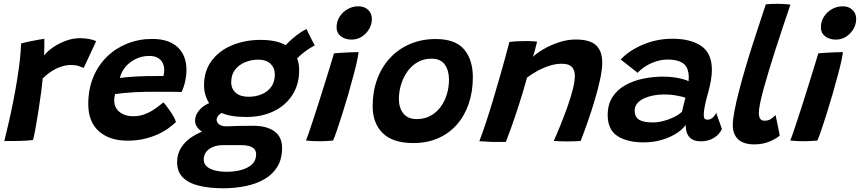

<svg xmlns="http://www.w3.org/2000/svg" viewBox="-20 -737 4506 1006"><path d="M211 -446.5Q230 -470 260.2 -490.5Q290.5 -511 326.8 -524Q363 -537 399.5 -537Q424 -537 449 -532.2Q474 -527.5 483.5 -520.5L418.5 -381Q408.5 -385.5 392.2 -391Q376 -396.5 351.5 -396.5Q326.5 -396.5 299.8 -387.5Q273 -378.5 248.5 -362.5Q224 -346.5 203.5 -325.5Q201 -294.5 194.8 -248Q188.5 -201.5 180.8 -152.5Q173 -103.5 165.8 -63.2Q158.5 -23 153 -3.5Q121.5 0.5 80.2 1.5Q39 2.5 2.5 2Q13.5 -42.5 25.8 -95.5Q38 -148.5 49.2 -205.2Q60.5 -262 69.5 -317.5Q78.5 -373 84 -422.2Q89.5 -471.5 90.5 -509Q112 -515 138.2 -520.5Q164.5 -526 185.5 -529.5Q206.5 -533 212.5 -533.5Q212.5 -515.5 212.2 -488.2Q212 -461 211 -446.5Z M902 -97.5Q885 -81.5 861.2 -64.2Q837.5 -47 806 -32.8Q774.5 -18.5 735 -9.2Q695.5 0 648 0Q554 0 498.2 -49.2Q442.5 -98.5 442.5 -192Q442.5 -269 468.2 -331.8Q494 -394.5 539.8 -439.2Q585.5 -484 646.5 -508.5Q707.5 -533 778 -533Q864.5 -533 910.8 -489.8Q957 -446.5 957 -370Q957 -341.5 950.5 -311.8Q944 -282 931.5 -255Q925.5 -255.5 902 -255.8Q878.5 -256 848 -256Q817.5 -256 789.5 -256.2Q761.5 -256.5 745.5 -256Q716 -255.5 684.2 -253.8Q652.5 -252 625.5 -249.2Q598.5 -246.5 583 -244Q578.5 -230 578.5 -209Q578.5 -184.5 591.2 -166.2Q604 -148 626.5 -138Q649 -128 678 -128Q706 -128 729.5 -135.5Q753 -143 772.5 -154.5Q792 -166 808 -178.5Q824 -191 836.5 -200.5Q839 -198 848 -186.8Q857 -175.5 868.2 -159.5Q879.5 -143.5 889 -127Q898.5 -110.5 902 -97.5ZM608 -328.5Q621 -330.5 642.8 -332.5Q664.5 -334.5 693 -336.2Q721.5 -338 753.5 -338.5Q772 -338.5 789.8 -338.5Q807.5 -338.5 820.2 -338.8Q833 -339 836.5 -338.5Q838.5 -346 839.5 -355.2Q840.5 -364.5 840.5 -373.5Q840 -392 831.8 -408.2Q823.5 -424.5 806.2 -434.2Q789 -444 761 -444Q725.5 -444 693 -428.8Q660.5 -413.5 638 -387.2Q615.5 -361 608 -328.5Z M1271 -124Q1184.5 -124 1136.2 -147.5Q1088 -171 1068.5 -208.8Q1049 -246.5 1049 -289Q1049 -366 1089.5 -419.5Q1130 -473 1197.5 -500.5Q1265 -528 1345 -528Q1449.5 -528 1498.5 -485.2Q1547.5 -442.5 1547.5 -369.5Q1547.5 -293 1511 -237.8Q1474.5 -182.5 1412 -153.2Q1349.5 -124 1271 -124ZM1149 249.5Q1077.5 249.5 1023 236.2Q968.5 223 938.2 193Q908 163 908 112.5Q908 68.5 930.2 34.8Q952.5 1 990 -22.5Q1027.5 -46 1073.5 -59.2Q1119.5 -72.5 1167 -75Q1198 -76.5 1230.5 -77.2Q1263 -78 1307 -78Q1377.5 -78 1417.8 -49Q1458 -20 1458 38.5Q1458 96 1433.5 136.2Q1409 176.5 1366 201.5Q1323 226.5 1267.2 238Q1211.5 249.5 1149 249.5ZM1169 163Q1208 163 1243 153.8Q1278 144.5 1300 124.5Q1322 104.5 1322 72Q1322 53 1311.2 42.5Q1300.5 32 1283.5 27.8Q1266.5 23.5 1247.5 23.5Q1224.5 23.5 1197 23.5Q1169.5 23.5 1146 23.5Q1120.5 23.5 1097.8 32.2Q1075 41 1061.2 57.8Q1047.5 74.5 1047.5 99.5Q1047.5 120.5 1063 134.8Q1078.5 149 1106 156Q1133.5 163 1169 163ZM1097 -26.5Q1045.5 -37.5 1023.8 -58.5Q1002 -79.5 1002 -103.5Q1002 -127 1015 -147.2Q1028 -167.5 1049 -182Q1070 -196.5 1092.5 -202L1168.5 -156Q1143 -149 1129 -136.5Q1115 -124 1115 -109.5Q1115 -96 1128 -85.5Q1141 -75 1167 -75ZM1281.5 -230Q1320.5 -230 1352 -243.5Q1383.5 -257 1401.8 -283Q1420 -309 1420 -346.5Q1420 -381.5 1397 -403Q1374 -424.5 1334.5 -424.5Q1297.5 -424.5 1264.8 -411.2Q1232 -398 1211.8 -372Q1191.5 -346 1191.5 -306.5Q1191.5 -271 1215.8 -250.5Q1240 -230 1281.5 -230ZM1518 -407.5 1456 -473Q1468 -492.5 1490.5 -514.5Q1513 -536.5 1538.8 -555.8Q1564.5 -575 1586 -585Q1590 -576 1598 -559.5Q1606 -543 1614.8 -526.2Q1623.5 -509.5 1629.5 -499Q1618 -493.5 1602.2 -483.5Q1586.5 -473.5 1570.2 -460.8Q1554 -448 1540 -434.2Q1526 -420.5 1518 -407.5Z M1725 -0.5Q1716.5 0 1695.2 1.5Q1674 3 1651 3Q1633.5 3 1616.5 2Q1599.5 1 1583 -1Q1588 -12 1598.5 -42.5Q1609 -73 1623 -115.8Q1637 -158.5 1652.5 -207Q1668 -255.5 1682.8 -303.2Q1697.5 -351 1710 -391.2Q1722.5 -431.5 1730 -457.5Q1745 -459 1769.8 -460.5Q1794.5 -462 1819 -463Q1843.5 -464 1859 -464Q1857.5 -449 1850.2 -415.2Q1843 -381.5 1832 -341.5Q1820 -295.5 1804.8 -243.2Q1789.5 -191 1774 -141.5Q1758.5 -92 1745.5 -54.2Q1732.5 -16.5 1725 -0.5ZM1822.5 -529.5Q1788 -529.5 1765.8 -547Q1743.5 -564.5 1743.5 -593.5Q1743.5 -624.5 1759.5 -649.5Q1775.5 -674.5 1801.5 -689.2Q1827.5 -704 1858.5 -704Q1889.5 -704 1909 -685.2Q1928.5 -666.5 1928.5 -638Q1928.5 -609.5 1914 -584.8Q1899.5 -560 1875.5 -544.8Q1851.5 -529.5 1822.5 -529.5Z M2145.5 12.5Q2038 12.5 1985.2 -39.5Q1932.5 -91.5 1932.5 -181Q1932.5 -257 1956 -321.2Q1979.5 -385.5 2023.2 -432.8Q2067 -480 2127.8 -506.2Q2188.5 -532.5 2263 -532.5Q2365.5 -532.5 2411.5 -478.5Q2457.5 -424.5 2457.5 -332Q2457.5 -257.5 2436.2 -194.5Q2415 -131.5 2374.5 -85Q2334 -38.5 2276.2 -13Q2218.5 12.5 2145.5 12.5ZM2163.5 -113Q2203.5 -113 2235 -130Q2266.5 -147 2288.2 -176.2Q2310 -205.5 2321.2 -242.5Q2332.5 -279.5 2332.5 -320Q2332.5 -367.5 2310.8 -398.5Q2289 -429.5 2240 -429.5Q2200.5 -429.5 2169 -411.8Q2137.5 -394 2115.5 -363.5Q2093.5 -333 2081.8 -295.2Q2070 -257.5 2070 -218Q2070 -172.5 2093.2 -142.8Q2116.5 -113 2163.5 -113Z M2630.5 6.5Q2616.5 7 2597.5 6.8Q2578.5 6.5 2559 6.5Q2542.5 5.5 2521.5 4.5Q2500.5 3.5 2491.5 3Q2507.5 -39 2524.8 -90.8Q2542 -142.5 2561.2 -206Q2580.5 -269.5 2602.5 -346.8Q2624.5 -424 2649 -517Q2666.5 -519.5 2690 -520.8Q2713.5 -522 2736.5 -522Q2753 -522 2768 -521.2Q2783 -520.5 2794 -518.5Q2793 -514 2789.2 -499.2Q2785.5 -484.5 2781 -467.5Q2776.5 -450.5 2772.5 -439.5Q2792 -458.5 2828.5 -479.8Q2865 -501 2909.2 -515.5Q2953.5 -530 2995.5 -530Q3071.5 -530 3103.5 -499.5Q3135.5 -469 3135.5 -409Q3135.5 -374 3125 -324.2Q3114.5 -274.5 3097.8 -217.8Q3081 -161 3061.2 -104.2Q3041.5 -47.5 3022.5 1.5Q3013 2.5 2994 3.2Q2975 4 2953.5 4Q2931 4 2911.2 3.2Q2891.5 2.5 2881.5 1.5Q2897 -33 2916 -79.8Q2935 -126.5 2952.5 -175.5Q2970 -224.5 2981 -267.8Q2992 -311 2992 -339Q2992 -369.5 2976.5 -386.2Q2961 -403 2923.5 -403Q2889 -403 2854.8 -391.2Q2820.5 -379.5 2791.2 -362.8Q2762 -346 2741.5 -330.5Q2719 -249.5 2697.5 -183.5Q2676 -117.5 2658.8 -69.2Q2641.5 -21 2630.5 6.5Z M3352.5 9Q3266.5 9 3215.2 -24.2Q3164 -57.5 3164 -134.5Q3164 -189.5 3188.8 -228Q3213.5 -266.5 3255.5 -290.2Q3297.5 -314 3349.8 -324.8Q3402 -335.5 3457 -335.5Q3485.5 -335.5 3512.8 -331.5Q3540 -327.5 3560.5 -321.8Q3581 -316 3587.5 -311Q3589 -321 3588.8 -336Q3588.5 -351 3585 -363.5Q3579 -395 3551.5 -410Q3524 -425 3479.5 -425Q3448 -425 3417.5 -415.2Q3387 -405.5 3362 -389.5Q3337 -373.5 3321 -355.5L3232 -425.5Q3278 -473.5 3350.2 -503.8Q3422.5 -534 3503 -534Q3599 -534 3654.5 -496Q3710 -458 3710 -370.5Q3710 -345 3704.8 -315.2Q3699.5 -285.5 3691.5 -256Q3682 -223 3674.8 -190.5Q3667.5 -158 3667.5 -133.5Q3667.5 -119 3672.5 -114.5Q3677.5 -110 3687 -110Q3701 -110 3712.8 -119.5Q3724.5 -129 3732.5 -146L3762.5 -61.5Q3749.5 -32 3720 -14.2Q3690.5 3.5 3652.5 3.5Q3612.5 3.5 3592.5 -18.2Q3572.5 -40 3572.5 -83Q3559.5 -61.5 3527 -40Q3494.5 -18.5 3449.8 -4.8Q3405 9 3352.5 9ZM3400.5 -95.5Q3427 -95.5 3456 -103Q3485 -110.5 3511 -123.2Q3537 -136 3553.5 -151.5Q3558 -172.5 3562.5 -191.2Q3567 -210 3571.5 -225Q3560.5 -229.5 3528.2 -235.8Q3496 -242 3456.5 -242Q3430.5 -242 3404 -237Q3377.5 -232 3355 -221.8Q3332.5 -211.5 3319 -195.5Q3305.5 -179.5 3305.5 -157.5Q3305.5 -124 3328.5 -109.8Q3351.5 -95.5 3400.5 -95.5Z M4065.5 -26.5Q4048 -11 4012.8 4.2Q3977.5 19.5 3932.5 19.5Q3875.5 19.5 3847.5 -7Q3819.5 -33.5 3819.5 -81Q3819.5 -110 3828.5 -157Q3837.5 -204 3852.5 -261.8Q3867.5 -319.5 3886 -382.2Q3904.5 -445 3924.2 -506.2Q3944 -567.5 3961.8 -621.2Q3979.5 -675 3992.5 -714.5Q4025 -717 4051.5 -717Q4068.5 -717 4085.2 -716Q4102 -715 4121.5 -713Q4102 -655 4082 -595.8Q4062 -536.5 4043.8 -479.2Q4025.5 -422 4009.5 -369.8Q3993.5 -317.5 3981.5 -273.5Q3969.5 -229.5 3962.8 -196.5Q3956 -163.5 3956 -145Q3956 -126.5 3962.8 -115.5Q3969.5 -104.5 3986 -104.5Q4004.5 -104.5 4018 -112.8Q4031.5 -121 4043 -134.5Q4044.5 -129 4048 -113.5Q4051.5 -98 4055.2 -79.2Q4059 -60.5 4062 -45.5Q4065 -30.5 4065.5 -26.5Z M4262.5 -0.5Q4254 0 4232.8 1.5Q4211.5 3 4188.5 3Q4171 3 4154 2Q4137 1 4120.5 -1Q4125.5 -12 4136 -42.5Q4146.5 -73 4160.5 -115.8Q4174.5 -158.5 4190 -207Q4205.5 -255.5 4220.2 -303.2Q4235 -351 4247.5 -391.2Q4260 -431.5 4267.5 -457.5Q4282.5 -459 4307.2 -460.5Q4332 -462 4356.5 -463Q4381 -464 4396.5 -464Q4395 -449 4387.8 -415.2Q4380.5 -381.5 4369.5 -341.5Q4357.5 -295.5 4342.2 -243.2Q4327 -191 4311.5 -141.5Q4296 -92 4283 -54.2Q4270 -16.5 4262.5 -0.5ZM4360 -529.5Q4325.5 -529.5 4303.2 -547Q4281 -564.5 4281 -593.5Q4281 -624.5 4297 -649.5Q4313 -674.5 4339 -689.2Q4365 -704 4396 -704Q4427 -704 4446.5 -685.2Q4466 -666.5 4466 -638Q4466 -609.5 4451.5 -584.8Q4437 -560 4413 -544.8Q4389 -529.5 4360 -529.5Z"/></svg>

Font: Grandstander Thin SemiBold
Style: Italic
Weight: 600
Italic angle: -15°
Version: Version 1.200